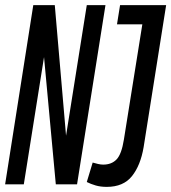

<svg xmlns="http://www.w3.org/2000/svg" viewBox="-30 -720 669 750"><path d="M-10 0 100 -700H184L228 -190L309 -700H382L271 0H188L142 -497L63 0ZM309 -9 332 -85Q342 -82 353 -79.5Q364 -77 373 -77Q406 -77 425.5 -97.5Q445 -118 454 -175L526 -625H427L439 -700H619L531 -145Q519 -74 485.5 -32Q452 10 387 10Q363 10 344 4.5Q325 -1 309 -9Z"/></svg>

Font: Georama Extra Condensed Medium
Style: Italic
Weight: 500
Width: 2
Italic angle: -9°
Designer: Jean-Baptiste Levee
Foundry: Production Type
Version: Version 1.000